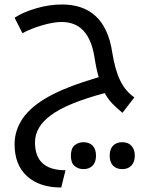

<svg xmlns="http://www.w3.org/2000/svg" viewBox="-20 -515 684 856"><path d="M526 -12Q499 -34 480 -54Q461 -74 447 -100Q279 -55 208 -2Q136 50 136 120Q136 244 272 244L253 321Q156 321 100.5 270.5Q45 220 45 128Q45 66 82 12Q119 -41 197 -84.5Q275 -128 420 -171Q416 -184 411 -206.5Q406 -229 401 -261Q376 -417 255 -417Q219 -417 169 -402.5Q119 -388 80 -367L45 -436Q83 -461 141.5 -478Q200 -495 256 -495Q447 -495 480 -284Q492 -206 515.5 -157Q539 -108 579 -81ZM352 239Q329 239 312.5 225Q296 211 296 179Q296 147 312.5 133Q329 119 352 119Q378 119 393 134.5Q408 150 408 179Q408 208 393 223.5Q378 239 352 239ZM525 239Q499 239 484 223.5Q469 208 469 179Q469 150 484 134.5Q499 119 525 119Q552 119 566.5 135.5Q581 152 581 179Q581 206 566.5 222.5Q552 239 525 239Z"/></svg>

Font: Noto Kufi Arabic
Style: Regular
Weight: 400
Designer: Monotype Design Team, David Williams, Khaled Hosny
Foundry: Google LLC
Version: Version 2.109; ttfautohint (v1.8.4.7-5d5b)